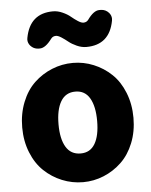

<svg xmlns="http://www.w3.org/2000/svg" viewBox="-58 -896 753 957"><g transform="rotate(-5 318.5 -417.5)"><path d="M319.3 13.7Q264.6 13.7 214.4 -6.8Q164.1 -27.3 125 -64.5Q85.9 -101.6 63 -158.7Q40 -215.8 40 -284.2Q40 -352.5 63 -410.2Q85.9 -467.8 125 -504.9Q164.1 -542 214.4 -562.5Q264.6 -583 319.3 -583Q373 -583 422.9 -562.5Q472.7 -542 511.7 -504.9Q550.8 -467.8 573.7 -410.2Q596.7 -352.5 596.7 -284.2Q596.7 -215.8 573.7 -158.7Q550.8 -101.6 511.7 -64.5Q472.7 -27.3 422.9 -6.8Q373 13.7 319.3 13.7ZM319.3 -129.9Q367.2 -129.9 391.1 -170.4Q415 -210.9 415 -284.2Q415 -357.4 391.1 -398.4Q367.2 -439.5 319.3 -439.5Q270.5 -439.5 246.1 -398.4Q221.7 -357.4 221.7 -284.2Q221.7 -210.9 246.1 -170.4Q270.5 -129.9 319.3 -129.9ZM393.6 -656.2Q370.1 -656.2 346.2 -667Q322.3 -677.7 306.6 -690.4Q291 -703.1 274.4 -713.9Q257.8 -724.6 247.1 -724.6Q231.4 -724.6 222.7 -712.9Q190.4 -668.9 162.1 -668.9Q161.1 -668.9 160.2 -668.9H154.3Q130.9 -669.9 115.2 -687.5Q103.5 -701.2 103.5 -717.8Q103.5 -721.7 104.5 -726.6Q127 -847.7 243.2 -847.7Q266.6 -847.7 290.5 -836.9Q314.5 -826.2 330.1 -813Q345.7 -799.8 362.3 -789.1Q378.9 -778.3 389.6 -778.3Q405.3 -778.3 414.1 -790Q445.3 -834 473.6 -834Q474.6 -834 475.6 -834H482.4Q505.9 -833 521.5 -815.4Q533.2 -801.8 533.2 -785.2Q533.2 -780.3 532.2 -775.4Q509.8 -656.2 393.6 -656.2Z"/></g></svg>

Font: Gen Jyuu Gothic Heavy
Style: Bold
Weight: 900
Designer: [Source Han Sans]
Ryoko NISHIZUKA  (kana & ideographs); Paul D. Hunt (Latin, Greek & Cyrillic); Wenlong ZHANG  (bopomofo
Version: Version 1.002.20150607